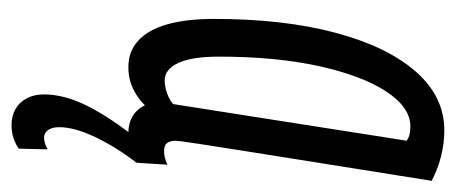

<svg xmlns="http://www.w3.org/2000/svg" viewBox="-252 -334 802 338"><g transform="rotate(90 149.0 -165.0)"><path d="M214.1 10Q202.4 10 192.9 6.5Q183.5 3.1 176.6 -3.5Q169.7 -10 165.3 -19.1Q156.7 -10.3 146.3 -3.8Q135.9 2.8 124.2 6.4Q112.5 10 98 10Q70.8 10 51.8 -7.1Q32.8 -24.2 23 -57.9Q13.3 -91.6 13.3 -140.3Q13.3 -263.2 37.6 -354.3Q61.9 -445.5 106 -495.9Q150.2 -546.2 209.4 -546.2Q221.6 -546.2 233.4 -544.6Q245.2 -543 256.7 -540Q268.2 -537.1 278.4 -533Q288.6 -528.9 298.3 -524Q278.2 -398.5 265.3 -316.7Q252.3 -235 244.6 -186.8Q236.9 -138.6 233.4 -115.1Q229.8 -91.5 228.8 -83.6Q227.8 -75.7 227.8 -73.7Q227.8 -63.3 231.9 -58Q236 -52.8 245.7 -52.8Q251.9 -52.8 257.5 -54.2Q263.1 -55.6 269.9 -58.6L266.5 -4.3Q256.3 1.5 242.6 5.8Q228.9 10 214.1 10ZM163.2 -68.6 227.7 -479.9Q222.3 -483.7 216.5 -485Q210.7 -486.4 202.5 -486.4Q169.1 -486.4 141.2 -444.1Q113.3 -401.7 96.5 -325.8Q79.7 -249.8 79.7 -149.1Q79.7 -101.8 90.8 -77.9Q101.9 -53.9 121.8 -53.9Q129.3 -53.9 136.6 -55.8Q144 -57.6 151 -60.9Q158 -64.2 163.2 -68.6ZM226 -7.4 266.5 -4.3Q238.8 31.6 221.4 68.2Q203.9 104.7 203.9 131.7Q203.9 143.8 208.8 151.1Q213.7 158.4 222 158.4Q227.4 158.4 232.6 156.7Q237.8 155 242.9 152.2L241.7 203Q233.6 208.7 223.3 212.2Q212.9 215.7 200.1 215.7Q184.5 215.7 172.3 208.9Q160.2 202.2 153.2 189.1Q146.2 176 146.2 158.4Q146.2 122.5 166.6 81.9Q187.1 41.3 226 -7.4Z"/></g></svg>

Font: Georama ExtraCondensed Thin
Style: Italic
Weight: 100
Width: 2
Italic angle: -9°
Designer: Jean-Baptiste Levee
Foundry: Production Type
Version: Version 1.001